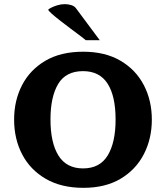

<svg xmlns="http://www.w3.org/2000/svg" viewBox="-20 -903 809 936"><path d="M386.7 12.7Q278.8 12.7 203.1 -31.2Q127.4 -75.2 88.1 -150.4Q48.8 -225.6 48.8 -319.8Q48.8 -413.1 87.6 -488Q126.5 -563 201.4 -606.9Q276.4 -650.9 385.3 -650.9Q492.7 -650.9 567.4 -606.9Q642.1 -563 681.2 -488Q720.2 -413.1 720.2 -319.8Q720.2 -227.1 681.4 -151.6Q642.6 -76.2 568.1 -31.7Q493.7 12.7 386.7 12.7ZM384.8 -82Q466.8 -82 505.1 -145.3Q543.5 -208.5 543.5 -320.3Q543.5 -434.6 504.4 -495.4Q465.3 -556.2 384.8 -556.2Q300.8 -556.2 263.4 -493.4Q226.1 -430.7 226.1 -320.8Q226.1 -207 265.1 -144.5Q304.2 -82 384.8 -82ZM398.4 -707Q392.6 -712.4 372.3 -727.5Q352.1 -742.7 325.9 -762.2Q299.8 -781.7 274.7 -801.3Q249.5 -820.8 232.7 -835.7Q215.8 -850.6 215.3 -855.5Q215.3 -857.9 227.5 -864.5Q239.7 -871.1 258.5 -877Q277.3 -882.8 296.4 -882.8Q313 -882.8 328.1 -877.9Q343.3 -873 351.1 -861.8L466.3 -707Z"/></svg>

Font: Kameron
Style: Regular
Weight: 400
Designer: Vernon Adams
Foundry: Vernon Adams
Version: Version 1.100